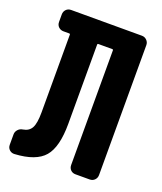

<svg xmlns="http://www.w3.org/2000/svg" viewBox="-137 -819 774 917"><g transform="rotate(20 250.0 -360.5)"><path d="M424.8 -730.5Q439.5 -730.5 449.7 -720.2Q460 -710 460 -695.3V-35.2Q460 -20.5 450.2 -10.3Q440.4 0 424.8 0H352.5Q337.9 0 328.1 -9.8Q318.4 -19.5 318.4 -35.2V-617.2Q318.4 -622.1 313.5 -622.1H243.2Q238.3 -622.1 238.3 -617.2V-214.8Q238.3 -96.7 195.8 -46.9Q153.3 2.9 45.9 8.8Q31.2 9.8 20.5 0Q9.8 -9.8 9.8 -25.4V-78.1Q9.8 -91.8 19.5 -102.5Q29.3 -113.3 43.9 -115.2Q74.2 -120.1 86.9 -143.6Q99.6 -167 99.6 -222.7V-617.2Q99.6 -622.1 94.7 -622.1H65.4Q50.8 -622.1 40.5 -631.8Q30.3 -641.6 30.3 -657.2V-695.3Q30.3 -710 40 -720.2Q49.8 -730.5 65.4 -730.5Z"/></g></svg>

Font: Rounded-L Mgen+ 1mn bold
Style: Bold
Weight: 700
Designer: [Source Han Sans]
Ryoko NISHIZUKA  (kana & ideographs); Paul D. Hunt (Latin, Greek & Cyrillic); Wenlong ZHANG  (bopomofo
Version: Version 1.059.20150602